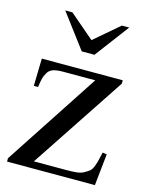

<svg xmlns="http://www.w3.org/2000/svg" viewBox="-108 -765 636 832"><g transform="rotate(15 210.5 -349.0)"><path d="M415 -142 400 0H6V-15L284 -439H140Q112 -439 95.5 -433.5Q79 -428 70.5 -413Q62 -398 59 -386.5Q56 -375 52 -347H33L36 -470H399V-455L118 -31H262Q290 -31 309.5 -33Q329 -35 342.5 -43Q356 -51 364 -57Q372 -63 378.5 -80Q385 -97 387.5 -108Q390 -119 396 -145ZM367 -698 252 -545H195L80 -698H112L223 -603L334 -698Z"/></g></svg>

Font: GFS Artemisia
Style: Regular
Weight: 400
Designer: Takis Katsoulidis and George D. Matthiopoulos
Foundry: Takis Katsoulidis and George D. Matthiopoulos
Version: Version 1.0